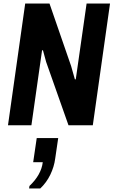

<svg xmlns="http://www.w3.org/2000/svg" viewBox="-20 -706 640 1082"><path d="M25 0 122 -686H259L381 -333L402 -259H407L468 -686H600L503 0H366L240 -357L222 -423L217 -422L157 0ZM144 356 146 342Q179 311 198 277Q217 243 221 208H167L187 72H308L291 188Q285 234 263.5 278.5Q242 323 207 356Z"/></svg>

Font: Chivo Mono Medium SemiBold
Style: Italic
Weight: 600
Italic angle: -8.05°
Monospace: yes
Version: Version 1.008